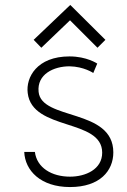

<svg xmlns="http://www.w3.org/2000/svg" viewBox="-20 -741 513 776"><path d="M116 -580 147 -548 263 -659 374 -548 406 -580 264 -721ZM373 -484C373 -484 331 -513 261 -513C129 -513 84 -428 92 -365C110 -211 393 -263 393 -124C393 -56 325 -27 263 -27C189 -27 129 -63 121 -127H78C81 -52 144 15 263 15C384 15 438 -51 438 -125C438 -304 147 -253 136 -370C129 -441 197 -473 261 -473C319 -472 357 -446 357 -446Z"/></svg>

Font: Advent Pro
Style: Light
Weight: 300
Designer: Andreas Kalpakidis
Foundry: Andreas Kalpakidis
Version: Version 2.002 2007